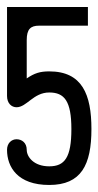

<svg xmlns="http://www.w3.org/2000/svg" viewBox="-20 -273 280 546"><path d="M0 0C0 21 13 32 27 32C56 32 75 -10 120 -10C163 -10 183 14 183 94C183 175 164 200 120 200C76 200 56 173 56 153C56 133 42 123 27 123C13 123 0 134 0 153C0 202 30 253 120 253C211 253 240 196 240 94C240 -4 214 -70 120 -70C94 -70 78 -65 56 -50V-159C56 -190 67 -200 91 -200H230V-253H0V-15Z"/></svg>

Font: Ekmelos
Style: Regular
Weight: 500
Designer: Thomas Richter (thomas-richter@aon.at)
Version: Version 2.58